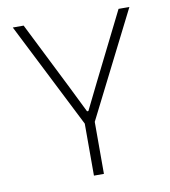

<svg xmlns="http://www.w3.org/2000/svg" viewBox="-75 -703 678 767"><g transform="rotate(-10 264.5 -319.5)"><path d="M282.5 -206H247L28 -639H72L209 -365.5L262 -258H267.5L320.5 -365.5L457 -639H501ZM285 0H244.5V-247H285Z"/></g></svg>

Font: Anek Devanagari ExtraLight
Style: Regular
Weight: 250
Designer: Kailash Malviya (Devanagari) & Yesha Goshar (Latin)
Foundry: Ek Type
Version: Version 1.003